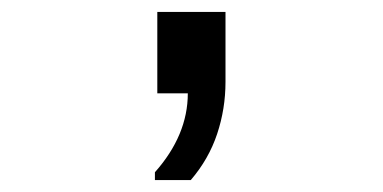

<svg xmlns="http://www.w3.org/2000/svg" viewBox="-20 -156 640 321"><path d="M239 145V132Q294 70 294 0H243V-136H357V-19Q357 26 343 68Q329 110 299 145Z"/></svg>

Font: Chivo Mono
Style: Regular
Weight: 400
Monospace: yes
Designer: Hector Gatti
Foundry: Omnibus-Type
Version: Version 1.008; ttfautohint (v1.8.4.7-5d5b)